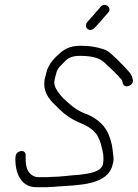

<svg xmlns="http://www.w3.org/2000/svg" viewBox="-20 -828 575 801"><path d="M534 -496C531 -508 528 -517 521 -525C508 -541 482 -567 467 -582C450 -596 437 -614 414 -622C387 -631 358 -637 320 -637C279 -637 258 -629 233 -609C208 -587 182 -562 173 -524C172 -517 170 -511 168 -505C155 -448 184 -414 212 -388C236 -364 253 -347 284 -330C312 -314 346 -305 369 -283C378 -272 385 -269 390 -254C397 -241 401 -230 404 -214C410 -193 414 -173 410 -146C405 -110 351 -104 313 -99C275 -97 233 -90 195 -90C187 -89 179 -89 172 -89H138C135 -89 130 -90 126 -91C95 -102 86 -132 87 -170V-180C88 -208 46 -201 45 -175L44 -165L45 -143C50 -95 73 -47 132 -47H166C174 -47 183 -47 192 -48C201 -48 210 -49 220 -50C307 -56 431 -55 450 -142C458 -167 451 -182 450 -202C447 -231 439 -254 429 -276C411 -313 373 -342 330 -356C293 -372 271 -393 243 -419C234 -428 227 -437 221 -446C211 -462 202 -476 209 -500L214 -520C219 -540 224 -545 238 -559C259 -582 273 -595 313 -595C362 -595 397 -587 419 -564C442 -543 467 -519 487 -496C490 -492 491 -486 492 -481C498 -456 540 -470 534 -496ZM374 -711C389 -726 406 -746 420 -763L430 -774C450 -794 420 -821 400 -800L391 -789C384 -782 377 -774 370 -765L345 -737C325 -715 354 -690 374 -711Z"/></svg>

Font: PolanStronk
Style: Ita
Weight: 500
Version: Version 1.0